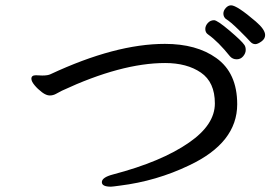

<svg xmlns="http://www.w3.org/2000/svg" viewBox="-20 -770 1040 722"><path d="M397 -68Q363 -68 363 -85Q363 -103 405 -114Q588 -162 691 -234Q788 -301 788 -381Q788 -461 735.5 -497Q683 -533 601 -533Q436 -533 213 -429Q200 -422 189.5 -416.5Q179 -411 167 -411Q154 -411 138 -423Q122 -435 110 -449.5Q98 -464 98 -474Q98 -487 115 -487L139 -486Q160 -486 170 -491Q414 -605 600 -605Q719 -605 793 -552Q872 -496 872 -378Q872 -233 691 -148Q568 -89 431 -72Q402 -68 397 -68ZM845 -558Q801 -613 763 -640Q752 -647 752 -661Q752 -673 761.5 -683.5Q771 -694 785 -694Q797 -694 843 -655Q889 -616 899 -601Q904 -594 904 -582Q904 -570 894.5 -558.5Q885 -547 870 -547Q855 -547 845 -558ZM940 -604Q929 -604 920 -614.5Q911 -625 878.5 -657Q846 -689 829 -699Q820 -707 820 -719Q820 -730 829 -740Q838 -750 849 -750Q871 -750 942 -689Q977 -659 977 -638Q977 -624 963 -614Q949 -604 940 -604Z"/></svg>

Font: LXGW WenKai Mono Medium
Style: Regular
Weight: 500
Monospace: yes
Designer: LXGW / Fontworks Inc.
Foundry: LXGW / Fontworks Inc.
Version: Version 1.520; June 14, 2025